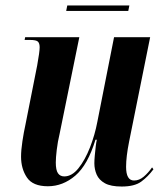

<svg xmlns="http://www.w3.org/2000/svg" viewBox="-20 -672 602 702"><path d="M425 10Q385 10 363.5 -2Q342 -14 333.5 -33.5Q325 -53 325 -75Q325 -86 326.5 -103Q328 -120 330 -136.5Q332 -153 334 -161H329Q301 -69 255.5 -30Q210 9 155 9Q100 9 78.5 -23Q57 -55 57 -99Q57 -123 62 -156Q67 -189 73 -216L116 -433Q125 -483 125 -499Q125 -513 119 -519.5Q113 -526 89 -526H70L72 -536H270L198 -183Q191 -154 187.5 -124.5Q184 -95 184 -78Q184 -50 192 -38.5Q200 -27 215 -27Q243 -27 267 -57Q291 -87 309 -133Q327 -179 336 -227L397 -536H529L452 -154Q441 -99 441 -62Q441 -12 470 -12Q489 -12 505.5 -26Q522 -40 536 -60L541 -53Q521 -26 496.5 -8Q472 10 425 10ZM222 -632 226 -652H453L449 -632Z"/></svg>

Font: Noto Serif Display ExtraCondensed
Style: Bold Italic
Weight: 700
Width: 2
Italic angle: -12°
Designer: Monotype Design Team
Foundry: Monotype Imaging Inc.
Version: Version 2.009